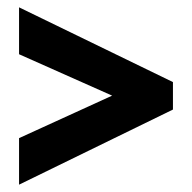

<svg xmlns="http://www.w3.org/2000/svg" viewBox="-20 -621 523 524"><path d="M32 -117 452 -322V-397L32 -601V-473L286 -360L32 -244Z"/></svg>

Font: Noto Sans UI Condensed ExtraBold
Style: Italic
Weight: 800
Width: 3
Designer: Monotype Design Team
Foundry: Monotype Imaging Inc.
Version: 1.001